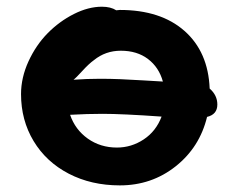

<svg xmlns="http://www.w3.org/2000/svg" viewBox="-20 -585 693 575"><path d="M338.9 -29.8Q253.4 -29.8 185.8 -64.9Q118.2 -100.1 80.6 -162.6Q43 -225.1 43 -303.2Q43 -352.5 65.4 -401.4Q87.9 -450.2 122.8 -485.6Q157.7 -521 201.2 -543Q244.6 -564.9 285.2 -564.9Q311.5 -564.9 328.1 -554.2Q330.1 -554.2 333.5 -554.7Q336.9 -555.2 338.9 -555.2Q461.4 -555.2 532.5 -492.4Q603.5 -429.7 607.9 -319.8Q630.9 -299.8 630.9 -272Q630.9 -242.2 600.1 -234.9Q578.1 -144 506.1 -86.9Q434.1 -29.8 338.9 -29.8ZM279.8 -349.1Q309.1 -349.1 339.8 -347.9Q370.6 -346.7 410.2 -344.2Q449.7 -341.8 467.8 -340.8Q456.1 -383.3 423.3 -408.2Q390.6 -433.1 341.8 -433.1Q295.9 -433.1 261.2 -404.8Q246.1 -394 226.8 -372.8Q207.5 -351.6 200.2 -346.2Q240.7 -349.1 279.8 -349.1ZM287.1 -244.1Q241.2 -244.1 189.9 -241.2Q205.1 -196.8 242.9 -169.9Q280.8 -143.1 330.1 -143.1Q373.5 -143.1 410.4 -167.5Q447.3 -191.9 463.9 -235.8Q346.7 -244.1 287.1 -244.1Z"/></svg>

Font: Shantell Sans Bouncy
Style: Bold
Weight: 700
Designer: Stephen Nixon, Anya Danilova, Shantell Martin
Foundry: Arrow Type
Version: Version 1.006;[9816181b4]